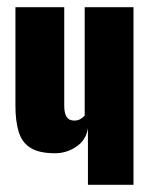

<svg xmlns="http://www.w3.org/2000/svg" viewBox="-20 -515 421 535"><path d="M225 0V-158Q220 -125 193 -106.5Q166 -88 133 -88Q89 -88 65 -103Q41 -118 32 -148Q23 -178 23 -220V-495H159V-220Q159 -200 165.5 -189.5Q172 -179 187 -179Q197 -179 204.5 -183.5Q212 -188 216 -193V-495H352V0Z"/></svg>

Font: Alumni Sans ExtraBold
Style: Regular
Weight: 800
Designer: Robert E. Leuschke
Foundry: Robert E. Leuschke
Version: Version 1.018